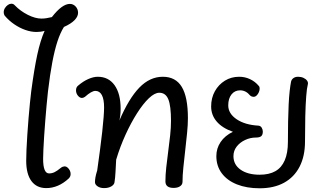

<svg xmlns="http://www.w3.org/2000/svg" viewBox="-23 -1000 1749 1033"><path d="M226 12Q174 12 146 -26Q118 -64 118 -135Q118 -158 119.5 -195Q121 -232 124 -275.5Q127 -319 130.5 -363Q134 -407 138 -445.5Q142 -484 145 -509Q161 -629 177.5 -705.5Q194 -782 217 -834Q207 -831 196 -829.5Q185 -828 174 -828Q144 -828 113 -839Q82 -850 53.5 -869.5Q25 -889 2 -916Q-3 -924 -3 -934Q-3 -946 3.5 -956.5Q10 -967 19.5 -973.5Q29 -980 38 -980Q49 -980 56 -972Q87 -940 127 -920Q167 -900 200 -900Q213 -900 226 -902Q239 -904 256 -908Q284 -944 308 -961.5Q332 -979 353 -979Q371 -979 384 -965Q397 -951 397 -931Q397 -911 378 -891.5Q359 -872 321 -855Q301 -823 286 -777Q271 -731 258.5 -665.5Q246 -600 235 -507Q231 -473 227.5 -432.5Q224 -392 220.5 -349.5Q217 -307 214.5 -267.5Q212 -228 210.5 -196Q209 -164 209 -146Q209 -106 217 -86.5Q225 -67 241 -67Q257 -67 271 -74Q285 -81 303 -96Q309 -101 315 -103Q321 -105 325 -105Q333 -105 340.5 -98.5Q348 -92 352.5 -83Q357 -74 357 -64Q357 -50 347 -40Q319 -14 288.5 -1Q258 12 226 12Z M537 12Q516 12 502 2.5Q488 -7 488 -20Q488 -31 490.5 -46Q493 -61 500 -83Q508 -140 515 -193Q522 -246 527 -291Q532 -336 534.5 -369.5Q537 -403 537 -422Q537 -466 525 -488.5Q513 -511 490 -511Q470 -511 434 -479Q425 -473 418 -473Q406 -473 396 -485.5Q386 -498 386 -514Q386 -531 398 -540Q425 -563 452.5 -575Q480 -587 503 -587Q561 -587 593.5 -541.5Q626 -496 626 -415Q626 -394 623.5 -375Q621 -356 619 -351Q670 -470 726.5 -528.5Q783 -587 853 -587Q922 -587 955 -532.5Q988 -478 988 -364Q988 -329 983.5 -284Q979 -239 973.5 -191Q968 -143 963.5 -99Q959 -55 959 -22Q959 -7 946 2Q933 11 911 11Q867 11 867 -24Q867 -58 871.5 -99.5Q876 -141 882 -185.5Q888 -230 892.5 -272Q897 -314 897 -349Q897 -431 882.5 -466Q868 -501 834 -501Q809 -501 778 -471.5Q747 -442 714.5 -391Q682 -340 652.5 -275.5Q623 -211 602 -141Q600 -106 598.5 -75.5Q597 -45 593 -19Q591 -6 575.5 3Q560 12 537 12Z M1374 13Q1304 13 1251.5 -8Q1199 -29 1170 -68Q1141 -107 1141 -160Q1141 -202 1164 -236Q1187 -270 1230 -291Q1173 -311 1143 -346Q1113 -381 1113 -427Q1113 -473 1133 -509Q1153 -545 1187 -566Q1221 -587 1264 -587Q1295 -587 1322.5 -574Q1350 -561 1369 -538Q1372 -535 1373 -531.5Q1374 -528 1374 -523Q1374 -514 1369.5 -503.5Q1365 -493 1357.5 -486Q1350 -479 1341 -479Q1337 -479 1332.5 -480.5Q1328 -482 1323 -486Q1300 -514 1269 -514Q1240 -514 1222.5 -492Q1205 -470 1205 -433Q1205 -389 1250 -358.5Q1295 -328 1367 -324Q1379 -323 1385 -313Q1391 -303 1391 -292Q1391 -275 1382.5 -267.5Q1374 -260 1354 -260Q1324 -260 1296 -247Q1268 -234 1250.5 -211.5Q1233 -189 1233 -160Q1233 -114 1271.5 -87Q1310 -60 1374 -60Q1425 -60 1458.5 -79Q1492 -98 1509 -137.5Q1526 -177 1526 -236Q1526 -295 1527 -345.5Q1528 -396 1530 -437.5Q1532 -479 1535.5 -510Q1539 -541 1543 -561Q1546 -573 1556 -580Q1566 -587 1581 -587Q1597 -587 1610 -581Q1623 -575 1629.5 -565.5Q1636 -556 1633 -545Q1628 -527 1624.5 -482Q1621 -437 1619.5 -374.5Q1618 -312 1618 -239Q1618 -160 1589 -103.5Q1560 -47 1505.5 -17Q1451 13 1374 13Z"/></svg>

Font: Playpen Sans Thai
Style: Regular
Weight: 400
Designer: Sirin Gunkloy, Laura Meseguer, Veronika Burian, José Scaglione
Foundry: TypeTogether
Version: Version 2.000